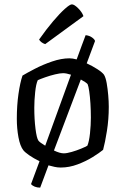

<svg xmlns="http://www.w3.org/2000/svg" viewBox="-20 -767 574 879"><path d="M187 -565Q177 -568 169.5 -574Q162 -580 159 -586Q192 -633 223 -669.5Q254 -706 277 -726.5Q300 -747 309 -747Q320 -747 338 -729Q356 -711 362 -693ZM456 -425Q464 -412 468.5 -386Q473 -360 475.5 -331Q478 -302 478 -278Q478 -221 469.5 -167.5Q461 -114 452 -81Q435 -67 404.5 -48Q374 -29 335.5 -14.5Q297 0 258 0Q244 0 230 -3Q216 -6 202 -10L164 92Q150 92 139 87.5Q128 83 122 76L161 -29Q134 -42 114 -56Q94 -70 87 -79Q72 -98 64.5 -138.5Q57 -179 57 -223Q57 -284 64.5 -336.5Q72 -389 83 -421Q103 -433 139.5 -452Q176 -471 218.5 -485.5Q261 -500 298 -500Q312 -500 331 -495Q343 -528 353.5 -556.5Q364 -585 372 -606Q390 -604 402 -595Q414 -586 415 -579L377 -477Q403 -465 425.5 -450.5Q448 -436 456 -425ZM137 -274Q137 -221 142.5 -177.5Q148 -134 156 -123Q162 -115 187 -100L305 -425Q283 -432 269 -432Q255 -432 232 -426.5Q209 -421 186.5 -413Q164 -405 153 -400Q145 -383 141 -345Q137 -307 137 -274ZM380 -100Q388 -119 392 -156.5Q396 -194 396 -229Q396 -261 394 -293Q392 -325 388.5 -349Q385 -373 381 -382Q374 -390 350 -403L227 -78Q254 -65 272 -65Q286 -65 308.5 -71.5Q331 -78 351.5 -86.5Q372 -95 380 -100Z"/></svg>

Font: Texturina Light
Style: Regular
Weight: 300
Designer: Guillermo Torres Carreño
Foundry: Omnibus-Type
Version: Version 1.002; ttfautohint (v1.8.3)